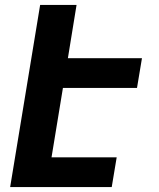

<svg xmlns="http://www.w3.org/2000/svg" viewBox="-20 -755 640 775"><path d="M21 0 142 -735H289L254 -520H553L533 -400H234L188 -120H451L431 0Z"/></svg>

Font: Iosevka Heavy Extended Oblique
Style: Regular
Weight: 900
Width: 7
Italic angle: -9°
Monospace: yes
Designer: Belleve Invis
Foundry: Belleve Invis
Version: Version 32.5.0; ttfautohint (v1.8.4)